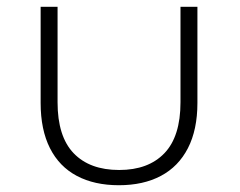

<svg xmlns="http://www.w3.org/2000/svg" viewBox="-20 -542 709 567"><path d="M331 5Q259 5 207 -22.5Q155 -50 127.5 -104.5Q100 -159 100 -238V-522H150V-240Q150 -139 197.5 -89.5Q245 -40 332 -40Q418 -40 465.5 -89.5Q513 -139 513 -240V-522H563V-238Q563 -159 535 -104.5Q507 -50 455 -22.5Q403 5 331 5Z"/></svg>

Font: Montserrat Z Light
Style: Regular
Weight: 300
Designer: Julieta Ulanovsky
Foundry: Julieta Ulanovsky
Version: Version 8.000